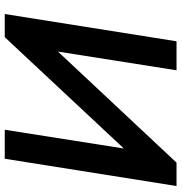

<svg xmlns="http://www.w3.org/2000/svg" viewBox="2 -746 745 788"><g transform="rotate(90 374.0 -352.5)"><path d="M38 0 150 -705H269L186 -179L160 -184L648 -705H744L632 0H513L596 -527L621 -522L133 0Z"/></g></svg>

Font: Nunito Sans 12pt
Style: Bold Italic
Weight: 700
Italic angle: -9°
Designer: Vernon Adams
Foundry: Vernon Adams
Version: Version 3.101;gftools[0.9.27]